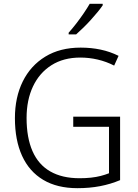

<svg xmlns="http://www.w3.org/2000/svg" viewBox="-20 -974 721 1004"><path d="M363 -364H608V-32Q558 -11 503 -0.5Q448 10 385 10Q279 10 206 -33.5Q133 -77 95.5 -159Q58 -241 58 -356Q58 -465 99 -548Q140 -631 217 -678Q294 -725 402 -725Q457 -725 506.5 -714.5Q556 -704 600 -682L577 -631Q536 -652 491 -662.5Q446 -673 400 -673Q312 -673 249 -633Q186 -593 152.5 -522Q119 -451 119 -357Q119 -254 150 -183.5Q181 -113 243 -77.5Q305 -42 396 -42Q428 -42 455.5 -45Q483 -48 506.5 -54Q530 -60 550 -68V-311H363ZM517 -946Q506 -930 490 -910.5Q474 -891 455 -870Q436 -849 416 -829.5Q396 -810 378 -794H339V-803Q357 -823 378 -850Q399 -877 418 -905Q437 -933 449 -954H517Z"/></svg>

Font: Noto Sans Display Light
Style: Regular
Weight: 300
Designer: Monotype Design Team
Foundry: Monotype Imaging Inc.
Version: Version 2.003